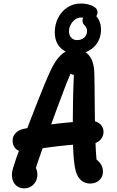

<svg xmlns="http://www.w3.org/2000/svg" viewBox="-20 -1027 660 1080"><path d="M54.1 -83.8Q61.8 -112.7 103.3 -224.9Q144.8 -337.2 190.7 -453.6Q236.6 -570.1 258.6 -617.8Q279.2 -662.9 300.1 -691.6Q320.9 -720.2 346.2 -735Q371.5 -749.8 403.2 -749.8Q434.4 -749.8 458 -735.3Q481.7 -720.8 495.5 -691.6Q509.2 -662.4 510.5 -618.3Q512.2 -567.6 512.8 -442.8Q513.8 -323.1 516.2 -247.2Q518.5 -171.3 524.4 -109.5L499.9 -147.8Q528.9 -127.8 544 -108.3Q559 -88.8 559 -62.2Q559 -41.3 549.1 -25.9Q539.2 -10.5 523 -2.5Q506.7 5.4 487 5.4Q458.8 5.4 437.4 -12Q415.9 -29.4 406.2 -64.1Q389 -129.7 389.1 -298.8Q389.2 -467.8 395.5 -605.2L376.1 -611.2Q360.6 -578 316.2 -458.8Q271.8 -339.6 228.9 -219.1Q186 -98.7 172.9 -54.8L150.3 -102.4Q170.7 -102.4 180.5 -85Q190.2 -67.6 190.2 -43.1Q190.2 -23.6 180.8 -6.1Q171.4 11.4 154.5 21.9Q137.6 32.4 115.8 32.4Q89.8 32.4 71.9 17.2Q53.9 2 48.8 -24.5Q43.6 -51 54.1 -83.8ZM50.9 -234.7Q50.8 -260.9 68.2 -278.9Q85.8 -296.8 113.7 -302.4Q206.6 -320.6 303.3 -331.7Q400 -342.8 494.2 -346.5Q512.6 -347 528.2 -339.3Q543.8 -331.7 553 -317.5Q562.2 -303.3 562.3 -285.7Q562.5 -268.8 554.3 -254Q546.1 -239.2 531.6 -229.7Q517.2 -220.2 499.4 -219.7Q404.8 -215.9 307.9 -204.8Q211.1 -193.8 118.1 -175.6Q100.2 -172.3 85 -179.1Q69.8 -185.9 60.4 -200.6Q51.1 -215.3 50.9 -234.7ZM288.1 -845.5Q288.1 -888.4 306.5 -925.5Q325 -962.6 358.5 -984.9Q391.9 -1007.2 435.5 -1007.2Q459.8 -1007.2 483.1 -1000.4Q506.3 -993.6 519.2 -980.8Q527.3 -972.9 528.4 -960.7Q529.4 -948.5 522.9 -938.3Q512.2 -921 500.8 -915.3Q489.5 -909.6 473.8 -916.9Q469.8 -919.2 468.6 -919.2Q459.8 -923.6 452.1 -926Q444.4 -928.4 435.7 -928.4Q416.8 -928.4 401.3 -916.5Q385.8 -904.7 376.9 -886.7Q368 -868.8 368 -851.7Q368 -830.4 380 -816Q392 -801.5 413.1 -801.5Q438.7 -801.5 454 -815.7Q469.2 -829.8 469.6 -851.1Q469.8 -862.7 465.3 -871.4Q460.8 -880.1 453.2 -887.5Q444.9 -895.9 444.1 -909.8Q443.2 -923.8 454.2 -935.1Q465.9 -947.1 482.4 -952.3Q498.9 -957.5 511.4 -946.3Q526 -934.2 537.1 -912.4Q548.2 -890.7 548.2 -858.8Q548.2 -822.2 530.5 -791.2Q512.7 -760.3 480.7 -742.2Q448.8 -724 408.4 -724Q375.6 -724 348.2 -737.7Q320.9 -751.4 304.5 -778.8Q288.1 -806.2 288.1 -845.5Z"/></svg>

Font: Monaspace Radon Var
Style: Regular
Weight: 400
Designer: Riley Cran and the Lettermatic Team
Version: Version 1.000 (Monaspace Radon Var)